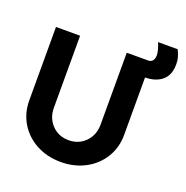

<svg xmlns="http://www.w3.org/2000/svg" viewBox="-152 -1009 1121 1160"><g transform="rotate(20 408.5 -429.0)"><path d="M57 -273V-745H212V-283Q212 -216 254.5 -172Q297 -128 362 -128Q427 -128 469.5 -172Q512 -216 512 -283V-745H648Q688 -745 688 -794Q688 -820 668 -870H794Q806 -845 811.5 -825.5Q817 -806 817 -781Q817 -712 776.5 -677.5Q736 -643 667 -642V-273Q667 -192 627.5 -127Q588 -62 518.5 -25Q449 12 362 12Q275 12 205.5 -25Q136 -62 96.5 -127Q57 -192 57 -273Z"/></g></svg>

Font: BLUETTI 2.0
Style: Bold
Weight: 700
Designer: Stijn de Vries
Foundry: tokotype
Version: Version 2.005;October 31, 2023;FontCreator 14.0.0.2814 64-bi